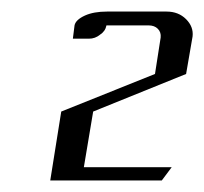

<svg xmlns="http://www.w3.org/2000/svg" viewBox="-20 -458 353 332"><path d="M66.9 -146 85.9 -265.1 248 -330.1 257.8 -393.1Q258.8 -402.3 252.9 -408.2Q247.1 -414.1 236.8 -414.1H164.1Q162.1 -403.8 152.8 -397.9Q144.5 -391.1 133.8 -391.1H106L108.9 -414.1Q110.8 -423.8 127 -431.2Q142.1 -438 165 -438H268.1Q288.6 -438 301.8 -424.8Q314.9 -411.6 313 -395L301.8 -330.1L141.1 -265.1L125 -168.9H276.9L259.8 -146Z"/></svg>

Font: Hhenum
Style: Italic
Weight: 400
Designer: T. Christopher White
Version: Version 1.0